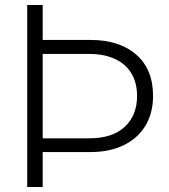

<svg xmlns="http://www.w3.org/2000/svg" viewBox="-20 -749 675 769"><path d="M129 -140V-195H337Q430 -195 479.5 -241Q529 -287 529 -365Q529 -405 516 -436Q503 -467 478.5 -488.5Q454 -510 418.5 -521.5Q383 -533 337 -533H129V-589H344Q401 -589 447 -574Q493 -559 526 -530Q559 -501 576 -460Q593 -419 593 -365Q593 -296 562.5 -245.5Q532 -195 475.5 -167.5Q419 -140 343 -140ZM89 0V-729H151V0Z"/></svg>

Font: Mona Sans ExtraLight Light
Style: Regular
Weight: 300
Version: Version 2.000